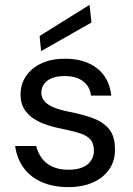

<svg xmlns="http://www.w3.org/2000/svg" viewBox="-20 -753 542 785"><path d="M259 12Q198 12 151 -8.5Q104 -29 76.5 -67Q49 -105 42 -156H128Q134 -130 150 -107.5Q166 -85 193.5 -72Q221 -59 260 -59Q296 -59 319 -69.5Q342 -80 353 -98Q364 -116 364 -136Q364 -167 349.5 -183Q335 -199 307 -208Q279 -217 240 -225Q207 -231 175.5 -241Q144 -251 119 -267Q94 -283 79 -307Q64 -331 64 -366Q64 -409 86.5 -442Q109 -475 149.5 -494Q190 -513 246 -513Q326 -513 376.5 -474Q427 -435 435 -362H352Q348 -399 320 -420.5Q292 -442 245 -442Q198 -442 173.5 -423Q149 -404 149 -373Q149 -354 162.5 -338.5Q176 -323 203 -312.5Q230 -302 268 -295Q317 -285 358 -270.5Q399 -256 424.5 -227Q450 -198 450 -143Q451 -97 427.5 -62Q404 -27 361 -7.5Q318 12 259 12ZM148 -544 142 -606 346 -733 354 -661Z"/></svg>

Font: DM Sans 17pt
Style: Regular
Weight: 400
Version: Version 4.004;gftools[0.9.30]